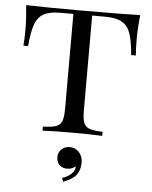

<svg xmlns="http://www.w3.org/2000/svg" viewBox="-57 -656 746 944"><g transform="rotate(5 315.5 -183.5)"><path d="M34.2 0ZM589.4 -490.2Q589.4 -438.5 592.3 -408.2H569.3Q563.5 -478 550.5 -514.9Q537.6 -551.8 508.5 -568.4Q479.5 -585 425.3 -585H361.3V-116.2Q361.3 -74.7 369.1 -55.4Q377 -36.1 397.5 -28.8Q418 -21.5 462.4 -20V0Q410.6 -2.9 315.4 -2.9Q215.8 -2.9 167.5 0V-20Q211.9 -21.5 232.4 -28.8Q252.9 -36.1 260.7 -55.4Q268.6 -74.7 268.6 -116.2V-585H204.6Q150.4 -585 121.6 -568.4Q92.8 -551.8 79.6 -514.6Q66.4 -477.5 60.5 -408.2H37.6Q40.5 -439.9 40.5 -490.2Q40.5 -542.5 33.7 -607.9Q116.7 -605 315.4 -605Q513.7 -605 596.7 -607.9Q589.4 -543.9 589.4 -490.2ZM372.6 139.2Q372.6 176.8 354.7 200.4Q336.9 224.1 290.5 241.2L283.7 223.1Q309.6 215.3 327.9 198.7Q346.2 182.1 345.7 160.2Q327.6 175.8 303.7 175.8Q280.8 175.8 266.1 161.6Q251.5 147.5 251.5 122.1Q251.5 99.6 267.8 84.2Q284.2 68.8 307.6 68.8Q336.4 68.8 354.5 89.1Q372.6 109.4 372.6 139.2Z"/></g></svg>

Font: Playfair Display SC
Style: Regular
Weight: 400
Designer: Claus Eggers Sørensen
Foundry: Claus Eggers Sørensen
Version: Version 1.004;PS 001.004;hotconv 1.0.70;makeotf.lib2.5.58329